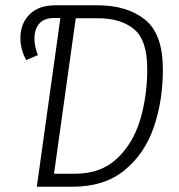

<svg xmlns="http://www.w3.org/2000/svg" viewBox="-20 -705 675 725"><path d="M595 -443Q595 -324 560.5 -224Q526 -124 450 -62Q374 0 255 0H119L208 -637H184Q147 -637 128.5 -616Q110 -595 110 -559Q110 -530 123 -497L79 -478Q57 -518 57 -561Q57 -616 91.5 -650.5Q126 -685 189 -685H348Q460 -685 527.5 -631Q595 -577 595 -443ZM536 -444Q536 -554 486 -595Q436 -636 351 -636H266L184 -49H264Q361 -49 422 -106.5Q483 -164 509.5 -253.5Q536 -343 536 -444Z"/></svg>

Font: Fira Sans Condensed Light
Style: Italic
Weight: 300
Width: 3
Italic angle: -8°
Designer: Carrois Corporate & Edenspiekermann AG
Foundry: Carrois Corporate GbR & Edenspiekermann AG
Version: Version 4.203